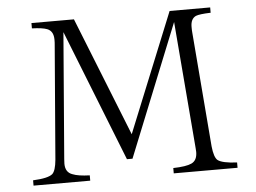

<svg xmlns="http://www.w3.org/2000/svg" viewBox="-50 -814 1100 824"><g transform="rotate(-5 500.0 -402.0)"><path d="M113.8 -750H296.9L501 -237.3L709 -750H883.8V-727.1Q835.4 -725.6 819.8 -719.2Q796.9 -708.5 796.9 -673.8Q796.9 -657.2 797.9 -648.9L837.9 -155.3Q842.8 -107.9 857.9 -95.2Q877.4 -80.1 940.9 -77.1V-54.2H666V-77.1Q722.7 -78.6 745.1 -89.4Q770 -101.1 770 -137.2Q770 -146 769 -154.3L724.1 -701.2L495.1 -132.3H471.2L247.1 -699.2L203.1 -156.2Q202.1 -148.4 202.1 -136.2Q202.1 -98.6 232.9 -88.4Q256.8 -78.6 306.2 -77.1V-54.2H62V-77.1Q127 -80.1 146 -96.2Q160.6 -109.4 165 -156.2L205.1 -647.9Q206.1 -655.8 206.1 -669.9Q206.1 -707.5 179.2 -717.8Q159.7 -725.6 113.8 -727.1Z"/></g></svg>

Font: I.Ming
Style: Regular
Weight: 400
Designer: Ichiten Fonts Project
Version: Version 5.10 Mar 24, 2018